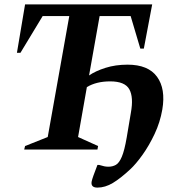

<svg xmlns="http://www.w3.org/2000/svg" viewBox="-20 -680 832 873"><path d="M90 0 94 -16 197 -57 295 -607H174L73 -440H57L94 -660H672L634 -459H618L574 -607H433L385 -337Q414 -357 459.5 -371.5Q505 -386 560 -386Q654 -386 694 -331Q734 -276 718 -182Q708 -124 683 -71Q658 -18 628 24Q598 66 572 90Q528 131 493 152Q458 173 423 173Q391 173 397 144Q400 129 423 70H431Q445 74 453.5 76Q462 78 473 78Q492 78 507 69.5Q522 61 534 32.5Q546 4 556 -54L575 -167Q588 -238 568 -274Q548 -310 481 -310Q418 -310 375 -284L335 -57L426 -16L423 0Z"/></svg>

Font: Spectral SC
Style: Bold Italic
Weight: 700
Italic angle: -10°
Designer: Jean-Baptiste Levee
Foundry: Production Type
Version: Version 2.001